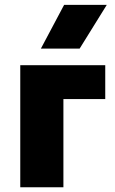

<svg xmlns="http://www.w3.org/2000/svg" viewBox="-20 -790 484 810"><path d="M65.5 0V-515H424V-372H247.5V0ZM152.5 -585 250.5 -769.5H430.5L316 -585Z"/></svg>

Font: Geologica Cursive ExtraBold
Style: Regular
Weight: 800
Designer: Sindre Bremnes, Frode Helland
Foundry: Monokrom Skriftforlag AS
Version: Version 1.010;gftools[0.9.28]